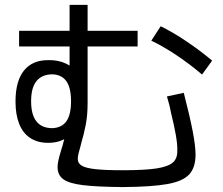

<svg xmlns="http://www.w3.org/2000/svg" viewBox="-20 -758 904 780"><path d="M213.9 -79.1Q213.9 -91.8 217.3 -106.9Q220.7 -122.1 226.6 -141.6Q235.4 -168.9 240.7 -191.4Q246.1 -213.9 248 -234.4L274.4 -223.6Q261.7 -202.1 235.8 -189.9Q210 -177.7 175.8 -177.7Q132.8 -177.7 103 -197.3Q73.2 -216.8 58.1 -254.4Q43 -292 43 -345.7Q43 -428.7 77.6 -471.7Q112.3 -514.6 177.7 -513.7Q216.8 -514.6 249.5 -499Q282.2 -483.4 305.7 -453.1L262.7 -431.6V-738.3H335.9V-339.8Q335.9 -291 328.6 -252.4Q321.3 -213.9 308.6 -170.9V-169.9Q302.7 -149.4 299.3 -135.7Q295.9 -122.1 295.9 -112.3Q295.9 -94.7 312 -85Q328.1 -75.2 367.2 -70.8Q406.2 -66.4 478.5 -66.4Q568.4 -66.4 615.7 -73.7Q663.1 -81.1 682.1 -97.7Q701.2 -114.3 700.2 -146.5Q701.2 -169.9 694.3 -209.5Q687.5 -249 673.8 -303.7Q671.9 -316.4 667.5 -333Q663.1 -349.6 658.2 -366.2L726.6 -380.9Q751 -286.1 762.7 -225.6Q774.4 -165 774.4 -129.9Q774.4 -77.1 748.5 -49.3Q722.7 -21.5 660.2 -10.3Q597.7 1 478.5 2Q373 1 316.9 -5.9Q260.7 -12.7 237.3 -29.8Q213.9 -46.9 213.9 -79.1ZM268.6 -346.7Q268.6 -401.4 249.5 -428.2Q230.5 -455.1 191.4 -456.1Q149.4 -455.1 127.9 -428.2Q106.4 -401.4 106.4 -346.7Q106.4 -293 127.4 -265.6Q148.4 -238.3 190.4 -237.3Q230.5 -238.3 249.5 -265.1Q268.6 -292 268.6 -346.7ZM57.6 -632.8H539.1V-569.3H57.6ZM594.7 -592.8 632.8 -651.4Q682.6 -627 737.8 -589.8Q793 -552.7 841.8 -511.7L800.8 -455.1Q752.9 -496.1 699.2 -532.2Q645.5 -568.4 594.7 -592.8Z"/></svg>

Font: Pretendard GOV Variable
Style: Regular
Weight: 400
Designer: Base glyphs from Inter by Rasmus Andersson; Hangul glyphs from Noto Sans CJK(Source Han Sans) by Jang Soo-young and Kang
Foundry: Kil Hyung-jin
Version: Version 1.307;Glyphs 3.2 (3192)